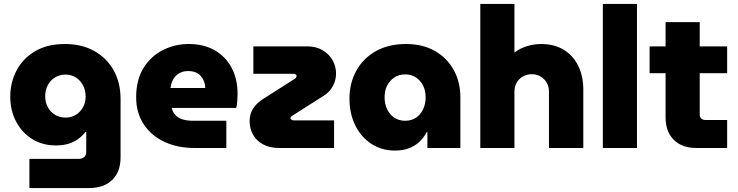

<svg xmlns="http://www.w3.org/2000/svg" viewBox="-20 -750 3741 973"><path d="M129 203V55H380Q397 55 407 45.5Q417 36 417 21V-81H413Q397 -61 376 -45.5Q355 -30 327.5 -21.5Q300 -13 263 -13Q195 -13 143 -45.5Q91 -78 61.5 -134Q32 -190 32 -260Q32 -332 64 -393Q96 -454 158 -490.5Q220 -527 309 -527Q394 -527 457 -492Q520 -457 555.5 -394.5Q591 -332 591 -248V48Q591 120 549 161.5Q507 203 431 203ZM312 -154Q342 -154 365 -168.5Q388 -183 401 -207Q414 -231 414 -260Q414 -292 401 -317Q388 -342 365 -357Q342 -372 312 -372Q282 -372 258.5 -357.5Q235 -343 222 -318Q209 -293 209 -262Q209 -232 222 -207.5Q235 -183 258.5 -168.5Q282 -154 312 -154Z M967 0Q880 0 813.5 -31Q747 -62 708.5 -120Q670 -178 670 -257Q670 -345 707 -405Q744 -465 805 -496Q866 -527 936 -527Q1012 -527 1067.5 -495.5Q1123 -464 1153.5 -407Q1184 -350 1184 -274Q1184 -258 1182.5 -237.5Q1181 -217 1177 -203H850Q856 -181 869.5 -166.5Q883 -152 905.5 -145Q928 -138 957 -138H1127V0ZM844 -304H1020Q1020 -319 1016 -331.5Q1012 -344 1005 -355Q998 -366 988 -374Q978 -382 964 -386Q950 -390 934 -390Q913 -390 897 -383Q881 -376 870 -364.5Q859 -353 852.5 -337.5Q846 -322 844 -304Z M1396 0Q1346 0 1312 -19Q1278 -38 1261.5 -69Q1245 -100 1245 -136Q1245 -173 1263 -200.5Q1281 -228 1314 -249L1473 -350Q1479 -354 1481 -358Q1483 -362 1483 -365Q1483 -370 1479 -373Q1475 -376 1467 -376H1264V-515H1537Q1581 -515 1614 -496Q1647 -477 1665 -445.5Q1683 -414 1683 -377Q1683 -344 1667 -314Q1651 -284 1621 -265L1462 -164Q1457 -161 1454.5 -157.5Q1452 -154 1452 -151Q1452 -147 1456.5 -143.5Q1461 -140 1469 -140H1673V0Z M1981 13Q1914 13 1862 -21Q1810 -55 1780.5 -114.5Q1751 -174 1751 -250Q1751 -330 1786.5 -393Q1822 -456 1886 -491.5Q1950 -527 2037 -527Q2122 -527 2183.5 -492Q2245 -457 2279 -396Q2313 -335 2313 -256V0H2146V-80H2142Q2128 -53 2106 -32Q2084 -11 2053.5 1Q2023 13 1981 13ZM2033 -138Q2065 -138 2088 -153.5Q2111 -169 2124 -196Q2137 -223 2137 -257Q2137 -291 2124 -316.5Q2111 -342 2088 -357.5Q2065 -373 2033 -373Q2002 -373 1978.5 -357.5Q1955 -342 1942 -316.5Q1929 -291 1929 -257Q1929 -223 1942 -196Q1955 -169 1978.5 -153.5Q2002 -138 2033 -138Z M2414 0V-730H2587V-484Q2617 -506 2652 -516.5Q2687 -527 2721 -527Q2789 -527 2836.5 -498Q2884 -469 2910 -417Q2936 -365 2936 -296V0H2762V-285Q2762 -312 2750 -332Q2738 -352 2718 -363Q2698 -374 2675 -374Q2652 -374 2632 -363.5Q2612 -353 2599.5 -333Q2587 -313 2587 -287V0Z M3035 0V-730H3208V0Z M3509 0Q3436 0 3394.5 -41.5Q3353 -83 3353 -155V-638H3526V-168Q3526 -157 3534 -149.5Q3542 -142 3553 -142H3665V0ZM3272 -379V-515H3665V-379Z"/></svg>

Font: MuseoModerno Thin ExtraBold
Style: Regular
Weight: 800
Version: Version 1.002